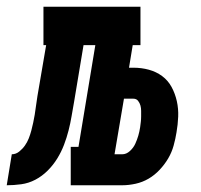

<svg xmlns="http://www.w3.org/2000/svg" viewBox="-76 -550 596 570"><path d="M-56 0 -41 -92Q-29 -92 -19 -100Q-9 -108 -2 -118Q5 -128 9.5 -139.5Q14 -151 17 -162.5Q20 -174 22.5 -185.5Q25 -197 27 -209Q29 -223 31 -236.5Q33 -250 35 -264L61 -416H53V-530H341V-416H318L307 -349H320Q344 -349 366 -343Q388 -337 405.5 -324Q423 -311 433.5 -291.5Q444 -272 449 -249.5Q454 -227 453 -203.5Q452 -180 448 -157Q445 -138 439.5 -118Q434 -98 423.5 -80Q413 -62 398 -46Q383 -30 365 -19.5Q347 -9 326.5 -4.5Q306 0 287 0H134V-114H157L207 -416H172L144 -248Q140 -226 136.5 -205Q133 -184 127.5 -162.5Q122 -141 114 -120Q106 -99 94 -79.5Q82 -60 65.5 -43.5Q49 -27 29 -16.5Q9 -6 -13 -3Q-35 0 -56 0ZM264 -92H287Q299 -92 309.5 -101.5Q320 -111 325.5 -123Q331 -135 334.5 -147Q338 -159 340 -172Q341 -180 342 -188Q343 -196 343 -204.5Q343 -213 343 -221Q343 -229 341 -236.5Q339 -244 334 -250.5Q329 -257 320 -257H292Z"/></svg>

Font: Iosevka Slab Heavy Oblique
Style: Regular
Weight: 900
Italic angle: -9°
Monospace: yes
Designer: Belleve Invis
Foundry: Belleve Invis
Version: Version 11.1.1; ttfautohint (v1.8.3)